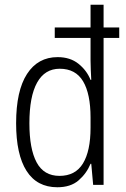

<svg xmlns="http://www.w3.org/2000/svg" viewBox="-20 -780 533 810"><path d="M222 10Q136 10 92 -59Q48 -128 48 -260Q48 -397 94 -468Q140 -539 223 -539Q276 -539 311 -511Q346 -483 362 -443H365Q364 -464 363 -485Q362 -506 362 -524V-620H211V-664H362V-760H417V-664H483V-620H417V0H373L365 -89H362Q345 -48 311.5 -19Q278 10 222 10ZM231 -38Q298 -38 330 -90.5Q362 -143 362 -241V-284Q362 -384 330.5 -437Q299 -490 232 -490Q169 -490 136.5 -431.5Q104 -373 104 -260Q104 -152 134.5 -95Q165 -38 231 -38Z"/></svg>

Font: Noto Sans Gurmukhi Condensed Light
Style: Regular
Weight: 300
Width: 3
Designer: Jelle Bosma - Monotype Design Team
Foundry: Monotype Imaging Inc.
Version: Version 2.004; ttfautohint (v1.8.4.7-5d5b)